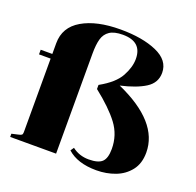

<svg xmlns="http://www.w3.org/2000/svg" viewBox="-129 -865 1029 1010"><g transform="rotate(20 385.5 -360.0)"><path d="M85 -486V-546Q85 -636 165.5 -683Q246 -730 379 -730Q502 -730 582 -695Q662 -660 662 -590Q662 -534 612.5 -502.5Q563 -471 475 -451Q727 -339 727 -167Q727 -106 696 -66.5Q665 -27 616 -8.5Q567 10 511 10Q405 10 348 -42L361 -61Q401 -30 454 -30Q507 -30 528.5 -50.5Q550 -71 550 -123Q550 -201 504.5 -261.5Q459 -322 369 -393V-416Q450 -461 478.5 -513Q507 -565 507 -611Q507 -708 400 -708Q352 -708 326.5 -691Q301 -674 292 -642.5Q283 -611 283 -560V0H26V-18L61 -26Q76 -29 80.5 -33Q85 -37 85 -48V-460H20V-486Z"/></g></svg>

Font: Chonburi
Style: Regular
Weight: 400
Designer: Thanarat Vachiruckul and Stawix Ruecha
Foundry: Cadson Demak & Katatrad
Version: Version 1.000